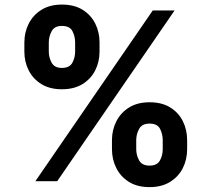

<svg xmlns="http://www.w3.org/2000/svg" viewBox="-20 -772 899 818"><path d="M457 -136.4V-174.7Q457 -218.4 475.7 -255.1Q494.3 -291.9 530 -314.1Q565.7 -336.3 617.2 -336.3Q669.4 -336.3 705.1 -314.3Q740.8 -292.3 759.1 -255.5Q777.3 -218.8 777.3 -174.7V-136.4Q777.3 -92.7 758.9 -55.9Q740.4 -19.2 704.5 3Q668.7 25.2 617.2 25.2Q565 25.2 529.5 3Q494 -19.2 475.5 -55.9Q457 -92.7 457 -136.4ZM560.4 -174.7V-136.4Q560.4 -111.2 572.6 -88.8Q584.9 -66.4 617.2 -66.4Q649.5 -66.4 661.4 -88.4Q673.3 -110.4 673.3 -136.4V-174.7Q673.3 -200.6 661.9 -223Q650.6 -245.4 617.2 -245.4Q585.2 -245.4 572.8 -223Q560.4 -200.6 560.4 -174.7ZM83.8 -552.6V-590.9Q83.8 -634.9 102.6 -671.7Q121.4 -708.5 157.1 -730.5Q192.8 -752.5 243.6 -752.5Q296.2 -752.5 331.7 -730.5Q367.2 -708.5 385.7 -671.7Q404.1 -634.9 404.1 -590.9V-552.6Q404.1 -508.5 385.5 -471.9Q366.8 -435.4 331.1 -413.5Q295.5 -391.7 243.6 -391.7Q191.8 -391.7 156.1 -413.9Q120.4 -436.1 102.1 -472.5Q83.8 -508.9 83.8 -552.6ZM187.9 -590.9V-552.6Q187.9 -526.6 200.1 -504.6Q212.4 -482.6 243.6 -482.6Q276.3 -482.6 288.2 -504.6Q300.1 -526.6 300.1 -552.6V-590.9Q300.1 -616.8 288.7 -639.2Q277.3 -661.6 243.6 -661.6Q212 -661.6 199.9 -638.8Q187.9 -616.1 187.9 -590.9ZM130.7 0 630.7 -727.3H723.7L223.7 0Z"/></svg>

Font: InterMG
Style: Bold
Weight: 700
Designer: Rasmus Andersson
Foundry: rsms
Version: Version 3.019;December 26, 2023;FontCreator 15.0.0.2955 64-b